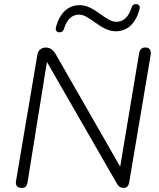

<svg xmlns="http://www.w3.org/2000/svg" viewBox="-20 -907 775 933"><path d="M82 6C101 8 111 -1 114 -22L208 -606L548 -15C557 0 565 6 581 6C596 6 605 -3 608 -22L712 -639C716 -660 708 -675 690 -676C670 -678 659 -667 656 -648L564 -97L250 -645C235 -670 218 -676 202 -676C187 -676 166 -667 162 -643L58 -28C54 -6 64 5 82 6ZM267 -750C280 -749 287 -755 291 -767C305 -813 330 -836 364 -836C417 -836 469 -755 542 -755C598 -755 639 -791 658 -862C662 -877 655 -886 643 -887C630 -888 623 -882 619 -870C605 -824 580 -801 545 -801C492 -801 440 -882 368 -882C312 -882 271 -846 252 -775C248 -760 255 -751 267 -750Z"/></svg>

Font: SN Pro Light
Style: Italic
Weight: 300
Italic angle: -8.99998°
Designer: Tobias Whetton
Foundry: Supernotes
Version: Version 1.001;Glyphs 3.2 (3249)